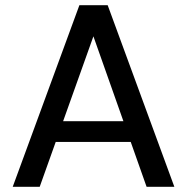

<svg xmlns="http://www.w3.org/2000/svg" viewBox="-20 -720 720 740"><path d="M29 0 286 -700H395L652 0H545L340 -580L133 0ZM145 -173 173 -253H502L530 -173Z"/></svg>

Font: DM Sans 10pt Medium
Style: Regular
Weight: 500
Version: Version 4.004;gftools[0.9.30]